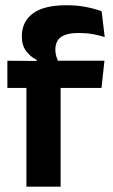

<svg xmlns="http://www.w3.org/2000/svg" viewBox="-20 -696 420 716"><path d="M228.5 -676.5Q267.5 -676.5 300.5 -670Q333.5 -663.5 359 -654L370.5 -558Q349 -564.5 325.8 -568.8Q302.5 -573 274.5 -573Q241 -573 221.8 -565.5Q202.5 -558 194.5 -544Q186.5 -530 186.5 -511V-509.5Q186.5 -496 190.5 -484Q194.5 -472 200 -462.5L116.5 -459.5V-473Q93.5 -484 77.5 -505.5Q61.5 -527 61.5 -559V-561.5Q61.5 -614.5 102.2 -645.5Q143 -676.5 228.5 -676.5ZM78.5 0V-433H206V0ZM7.5 -368V-469.5L131.5 -468.5L181.5 -469.5H369.5L358.5 -368Z"/></svg>

Font: Anek Gurmukhi Medium SemiBold
Style: Regular
Weight: 600
Version: Version 1.003